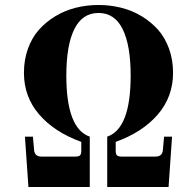

<svg xmlns="http://www.w3.org/2000/svg" viewBox="-20 -750 770 770"><path d="M76 -458C76 -394 96.3 -338.3 137 -291C177.7 -243.7 234 -207 306 -181V-146C306 -136.7 304.3 -130.3 301 -127C297.7 -123.7 291.3 -122 282 -122H147C129 -122 119 -130 117 -146L112 -202H80L94 0H340V-202C277.3 -223.3 246 -305 246 -447C246 -527.7 256.7 -589.7 278 -633C299.3 -676.3 331.7 -698 375 -698C418.3 -698 450.7 -676.3 472 -633C493.3 -589.7 504 -527.7 504 -447C504 -305 472.7 -223.3 410 -202V0H656L670 -202H638L633 -146C631 -130 621 -122 603 -122H468C458.7 -122 452.3 -123.7 449 -127C445.7 -130.3 444 -136.7 444 -146V-181C516 -207 572.3 -243.7 613 -291C653.7 -338.3 674 -394 674 -458C674 -492.7 668.7 -524.8 658 -554.5C647.3 -584.2 632.7 -609.5 614 -630.5C595.3 -651.5 573.3 -669.7 548 -685C522.7 -700.3 495.3 -711.7 466 -719C436.7 -726.3 406.3 -730 375 -730C343.7 -730 313.3 -726.3 284 -719C254.7 -711.7 227.3 -700.3 202 -685C176.7 -669.7 154.7 -651.5 136 -630.5C117.3 -609.5 102.7 -584.2 92 -554.5C81.3 -524.8 76 -492.7 76 -458Z"/></svg>

Font: Km Standard TT
Style: Bold
Weight: 700
Designer: Alexey Kryukov <alexios@thessalonica.org.ru>
Version: Version 2.0.2